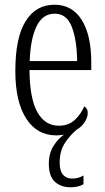

<svg xmlns="http://www.w3.org/2000/svg" viewBox="-20 -564 447 814"><path d="M279 230Q238 230 212.5 206.5Q187 183 187 130Q187 86 207 54.5Q227 23 251 7Q243 8 235.5 9Q228 10 219 10Q137 10 91 -61.5Q45 -133 45 -263Q45 -404 88.5 -474Q132 -544 211 -544Q286 -544 326.5 -479.5Q367 -415 367 -298V-267H105Q106 -146 138.5 -88.5Q171 -31 229 -31Q271 -31 297.5 -56Q324 -81 337 -113Q343 -110 347.5 -103Q352 -96 352 -85Q352 -67 339.5 -47Q327 -27 306 -15Q275 11 254 44Q233 77 233 125Q233 160 247 176.5Q261 193 285 193Q298 193 309 190.5Q320 188 334 180V217Q322 224 308 227Q294 230 279 230ZM307 -305Q306 -394 284.5 -450Q263 -506 212 -506Q161 -506 135 -452.5Q109 -399 106 -305Z"/></svg>

Font: Noto Serif Ethiopic ExtraCondensed Light
Style: Regular
Weight: 300
Width: 2
Designer: Monotype Design Team
Foundry: Monotype Imaging Inc.
Version: Version 2.102; ttfautohint (v1.8.4.7-5d5b)